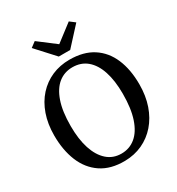

<svg xmlns="http://www.w3.org/2000/svg" viewBox="-225 -1114 1172 1268"><g transform="rotate(-30 361.0 -480.0)"><path d="M355 11Q247 12.5 175.2 -35.8Q103.5 -84 68.2 -170Q33 -256 33 -367.5Q33 -455.5 58 -526.5Q83 -597.5 128.5 -647.8Q174 -698 235.5 -724.8Q297 -751.5 370 -751.5Q476.5 -751.5 547.5 -705.5Q618.5 -659.5 654 -576Q689.5 -492.5 689.5 -380Q689.5 -292.5 664.8 -221Q640 -149.5 595 -98Q550 -46.5 488.8 -18.2Q427.5 10 355 11ZM359.5 -42Q421 -42 467 -80Q513 -118 538.2 -193.2Q563.5 -268.5 563.5 -380Q563.5 -480.5 540 -551.8Q516.5 -623 471.5 -660.8Q426.5 -698.5 362 -698.5Q300.5 -698.5 255 -662.2Q209.5 -626 184 -552.5Q158.5 -479 158.5 -367.5Q158.5 -267 182.2 -194.2Q206 -121.5 250.8 -81.8Q295.5 -42 359.5 -42ZM320 -804.5 193.5 -942.5 233.5 -972.5 363.5 -873.5 493 -972.5 533 -942 407 -804.5Z"/></g></svg>

Font: Merriweather 20pt Medium
Style: Regular
Weight: 500
Version: Version 2.100